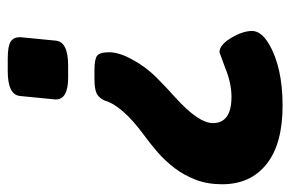

<svg xmlns="http://www.w3.org/2000/svg" viewBox="-147 -601 750 496"><g transform="rotate(90 228.0 -353.0)"><path d="M161 -222Q134 -222 124.5 -228.5Q115 -235 115 -260Q115 -286 134 -320Q153 -355 179.5 -381.5Q206 -408 233 -432Q298 -491 298 -528Q298 -576 230 -576Q195 -576 156 -560Q116 -545 115 -545Q96 -545 78 -575Q60 -605 60 -629Q60 -653 94 -673Q154 -708 253 -708Q352 -708 404 -666.5Q456 -625 456 -552Q456 -514 444.5 -484Q433 -454 414.5 -429.5Q396 -405 373.5 -385.5Q351 -366 329 -350Q253 -294 240 -249Q233 -233 221 -227.5Q209 -222 184 -222ZM181 -154Q237 -154 237 -122L228 -30Q225 2 164 2H132Q99 2 87.5 -5.5Q76 -13 76 -30L85 -122Q88 -154 149 -154Z"/></g></svg>

Font: AsCom
Style: Bold Italic
Weight: 700
Italic angle: -48°
Designer: AsCom
Foundry: AsCom
Version: Version 1.001